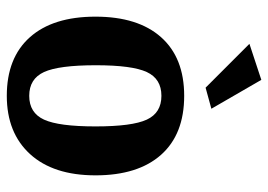

<svg xmlns="http://www.w3.org/2000/svg" viewBox="-132 -646 789 565"><g transform="rotate(90 262.5 -363.5)"><path d="M238 -574 109 -703 215 -738 300 -591ZM262 11Q150 11 89.5 -57Q29 -125 29 -250Q29 -375 89.5 -443Q150 -511 262 -511Q375 -511 435.5 -443Q496 -375 496 -250Q496 -126 433.5 -57.5Q371 11 262 11ZM172 -251Q172 -142 192 -98.5Q212 -55 262 -55Q312 -55 332 -98.5Q352 -142 352 -250Q352 -358 332 -401Q312 -444 262 -444Q212 -444 192 -401Q172 -358 172 -251Z"/></g></svg>

Font: Arsenal
Style: Bold
Weight: 700
Designer: Andrij Shevchenko
Foundry: Stairsfor
Version: Version 2.001;PS 002.001;hotconv 1.0.88;makeotf.lib2.5.64775